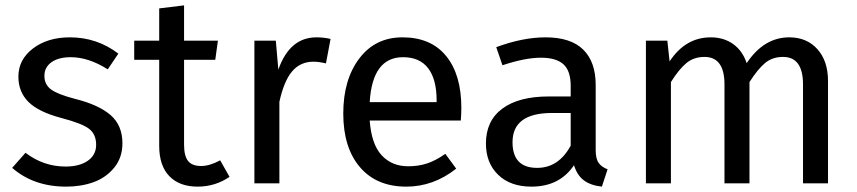

<svg xmlns="http://www.w3.org/2000/svg" viewBox="-20 -677 3163 709"><path d="M237.8 -539.1Q338.4 -539.1 417 -479L377.9 -420.9Q307.1 -465.8 241.2 -465.8Q196.3 -465.8 170.2 -447.3Q144 -428.7 144 -397Q144 -364.7 168.5 -346.7Q192.9 -328.6 256.8 -312Q344.7 -290 388.4 -252Q432.1 -213.9 432.1 -147.9Q432.1 -95.2 401.9 -58.1Q371.6 -21 325.7 -4.4Q279.8 12.2 224.1 12.2Q104.5 12.2 24.9 -57.1L74.2 -112.8Q140.6 -62 222.2 -62Q273.9 -62 304.4 -83.5Q335 -105 335 -142.1Q335 -181.2 309.1 -201.2Q283.2 -221.2 207 -241.2Q123 -263.2 85.4 -300.3Q47.9 -337.4 47.9 -394Q47.9 -457 101.8 -498Q155.8 -539.1 237.8 -539.1Z M793 -85 827.6 -23.9Q774.4 12.2 710 12.2Q642.6 12.2 605.2 -26.6Q567.9 -65.4 567.9 -138.2V-456.1H475.6V-526.9H567.9V-646L659.7 -657.2V-526.9H784.7L774.9 -456.1H659.7V-142.1Q659.7 -101.6 674.3 -82.8Q689 -64 722.7 -64Q754.4 -64 793 -85Z M1148.4 -539.1Q1176.3 -539.1 1200.7 -533.2L1183.6 -442.9Q1157.2 -449.2 1137.7 -449.2Q1088.9 -449.2 1058.6 -413.3Q1028.3 -377.4 1011.7 -300.8V0H919.4V-526.9H998.5L1007.8 -419.9Q1049.8 -539.1 1148.4 -539.1Z M1683.6 -278.8Q1683.6 -256.3 1681.6 -231.9H1345.2Q1351.6 -144.5 1389.2 -103.8Q1426.8 -63 1487.3 -63Q1525.9 -63 1557.9 -73.7Q1589.8 -84.5 1624.5 -108.9L1664.6 -54.2Q1580.6 12.2 1480.5 12.2Q1370.6 12.2 1309.1 -59.8Q1247.6 -131.8 1247.6 -257.8Q1247.6 -382.8 1306.6 -460.9Q1365.7 -539.1 1466.3 -539.1Q1571.3 -539.1 1627.4 -470.2Q1683.6 -401.4 1683.6 -278.8ZM1592.3 -299.8V-306.2Q1592.3 -384.3 1561 -425Q1529.8 -465.8 1468.3 -465.8Q1355 -465.8 1345.2 -299.8Z M2179.7 -123Q2179.7 -90.8 2190.7 -75.4Q2201.7 -60.1 2223.6 -51.8L2202.6 12.2Q2161.6 7.8 2136.5 -10.7Q2111.3 -29.3 2099.6 -66.9Q2046.4 12.2 1942.4 12.2Q1864.7 12.2 1819.6 -31.5Q1774.4 -75.2 1774.4 -147Q1774.4 -231 1835 -275.9Q1895.5 -320.8 2006.3 -320.8H2087.4V-359.9Q2087.4 -415.5 2060.5 -439.7Q2033.7 -463.9 1977.5 -463.9Q1918.9 -463.9 1835.4 -436L1812.5 -502.9Q1910.6 -539.1 1994.6 -539.1Q2087.9 -539.1 2133.8 -493.7Q2179.7 -448.2 2179.7 -363.8ZM1963.4 -57.1Q2043 -57.1 2087.4 -139.2V-259.8H2018.6Q1872.6 -259.8 1872.6 -151.9Q1872.6 -57.1 1963.4 -57.1Z M2894.5 -539.1Q2959.5 -539.1 2998.5 -495.4Q3037.6 -451.7 3037.6 -377.9V0H2945.3V-365.2Q2945.3 -466.8 2871.6 -466.8Q2832 -466.8 2805.2 -444.3Q2778.3 -421.9 2747.6 -374V0H2655.3V-365.2Q2655.3 -466.8 2581.5 -466.8Q2542 -466.8 2514.6 -444.1Q2487.3 -421.4 2457.5 -374V0H2365.2V-526.9H2444.3L2452.6 -450.2Q2511.2 -539.1 2604.5 -539.1Q2652.8 -539.1 2687.5 -514.2Q2722.2 -489.3 2737.3 -443.8Q2800.8 -539.1 2894.5 -539.1Z"/></svg>

Font: FiraGO
Style: Regular
Weight: 400
Designer: bBox Type
Foundry: bBox Type GmbH
Version: Version 1.001;PS 001.001;hotconv 1.0.88;makeotf.lib2.5.64775